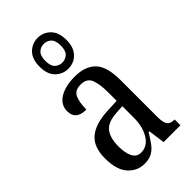

<svg xmlns="http://www.w3.org/2000/svg" viewBox="-253 -882 960 960"><g transform="rotate(-45 227.0 -402.0)"><path d="M159 10Q109 10 73.5 -29Q38 -68 38 -150Q38 -230 82.5 -267.5Q127 -305 218 -309L283 -312V-373Q283 -429 270 -463Q257 -497 213 -497Q171 -497 158 -467Q145 -437 145 -388Q71 -388 71 -450Q71 -495 112 -520.5Q153 -546 220 -546Q294 -546 332 -506.5Q370 -467 370 -372V-113Q370 -71 381 -56Q392 -41 419 -41H422V0H303L291 -88H285Q268 -60 252 -37.5Q236 -15 214.5 -2.5Q193 10 159 10ZM187 -42Q231 -42 257.5 -84.5Q284 -127 284 -191V-273L238 -270Q176 -266 152 -234.5Q128 -203 128 -144Q128 -98 142 -70Q156 -42 187 -42ZM226 -596Q186 -596 158.5 -624Q131 -652 131 -705Q131 -758 158.5 -786Q186 -814 226 -814Q266 -814 293.5 -786Q321 -758 321 -705Q321 -652 293.5 -624Q266 -596 226 -596ZM226 -639Q249 -639 265 -654Q281 -669 281 -705Q281 -741 265 -756Q249 -771 226 -771Q204 -771 188 -756Q172 -741 172 -705Q172 -669 188 -654Q204 -639 226 -639Z"/></g></svg>

Font: Noto Serif ExtraCondensed
Style: Regular
Weight: 400
Width: 2
Designer: Monotype Design Team
Foundry: Monotype Imaging Inc.
Version: Version 2.015